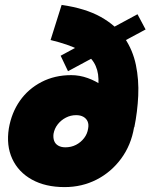

<svg xmlns="http://www.w3.org/2000/svg" viewBox="-20 -750 613 782"><path d="M243 12Q165 12 110 -18.5Q55 -49 30 -103Q5 -157 16 -227Q27 -291 61 -339.5Q95 -388 149 -416Q203 -444 270 -444Q304 -444 337.5 -432Q371 -420 398 -400Q425 -380 439.5 -356.5Q454 -333 449 -310L526 -231Q514 -159 473.5 -104Q433 -49 373.5 -18.5Q314 12 243 12ZM246 -150Q270 -150 289.5 -160Q309 -170 322.5 -187.5Q336 -205 339 -227Q342 -243 337 -255Q332 -267 320 -274Q308 -281 290 -281Q268 -281 248.5 -271Q229 -261 215.5 -244Q202 -227 198 -205Q196 -189 200.5 -176.5Q205 -164 217 -157Q229 -150 246 -150ZM527 -231 373 -338Q382 -389 381 -428Q380 -467 362 -496Q344 -525 302 -547Q260 -569 186 -587L231 -730Q328 -716 390.5 -681Q453 -646 487 -596Q521 -546 533.5 -485.5Q546 -425 543 -360Q540 -295 527 -231ZM257 -460 227 -523 540 -692 573 -630Z"/></svg>

Font: Figtree Light Black
Style: Italic
Weight: 900
Italic angle: -9.5°
Version: Version 2.000